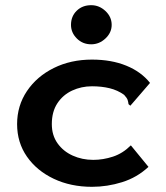

<svg xmlns="http://www.w3.org/2000/svg" viewBox="-20 -709 640 741"><path d="M335 12Q253 12 187.5 -19Q122 -50 84 -104.5Q46 -159 46 -230Q46 -301 84 -357.5Q122 -414 187.5 -446.5Q253 -479 335 -479Q410 -479 467.5 -455.5Q525 -432 559 -389L490 -309L483 -301L476 -307Q475 -316 472.5 -323.5Q470 -331 459 -343Q434 -361 403 -368.5Q372 -376 335 -376Q294 -376 258.5 -359.5Q223 -343 201.5 -310.5Q180 -278 180 -230Q180 -187 202 -156Q224 -125 260.5 -108.5Q297 -92 340 -92Q378 -92 416 -104.5Q454 -117 485 -148L553 -65Q509 -24 451.5 -6Q394 12 335 12ZM332 -538Q299 -538 276.5 -560.5Q254 -583 254 -613Q254 -646 276 -667.5Q298 -689 332 -689Q363 -689 387 -666.5Q411 -644 411 -613Q411 -583 387 -560.5Q363 -538 332 -538Z"/></svg>

Font: Inconsolata Expanded ExtraBold
Style: Regular
Weight: 800
Width: 7
Monospace: yes
Designer: Raph Levien, Cyreal, Brenton Simpson
Foundry: Raph Levien, Cyreal, Google
Version: Version 3.001; ttfautohint (v1.8.2.53-6de2)